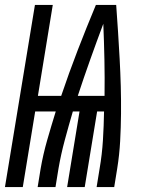

<svg xmlns="http://www.w3.org/2000/svg" viewBox="-49 -755 569 775"><path d="M-29 0 92 -735H164L104 -368H198Q229 -460 264.5 -552Q300 -644 338 -735H420Q424 -681 427.5 -626Q431 -571 434 -516.5Q437 -462 438.5 -407Q440 -352 439.5 -296.5Q439 -241 436 -185.5Q433 -130 424 -74L412 0H341L353 -74Q363 -132 366.5 -189.5Q370 -247 371 -305H343L293 0H222L272 -305H245Q228 -247 212.5 -189.5Q197 -132 187 -74L175 0H103L115 -74Q125 -132 141.5 -189.5Q158 -247 176 -305H93L43 0ZM373 -368Q374 -441 372.5 -514Q371 -587 368 -659Q341 -587 315 -514Q289 -441 265 -368Z"/></svg>

Font: Iosevka Term Curly Md Obl
Style: Regular
Weight: 500
Italic angle: -9°
Designer: Belleve Invis
Foundry: Belleve Invis
Version: Version 32.3.0